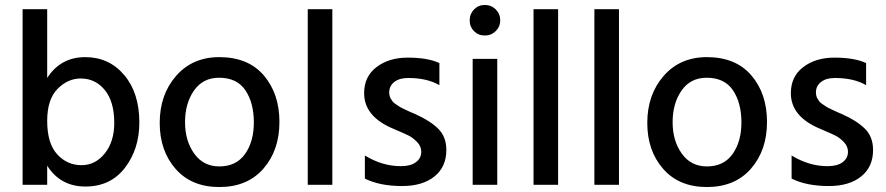

<svg xmlns="http://www.w3.org/2000/svg" viewBox="-20 -744 3568 773"><path d="M170 0H71V-707H170V-430Q224 -514 323 -514Q419 -514 480 -442Q541 -370 541 -251Q541 -144 483 -68.5Q425 7 324 7Q223 7 170 -77ZM170 -257Q170 -167 210 -123Q250 -79 308 -79Q364 -79 402 -126.5Q440 -174 440 -249Q440 -335 402 -381.5Q364 -428 305 -428Q253 -428 211.5 -386Q170 -344 170 -257Z M863 9Q751 9 687 -64Q623 -137 623 -249Q623 -363 689 -438.5Q755 -514 863 -514Q979 -514 1042 -440.5Q1105 -367 1105 -253Q1105 -139 1040.5 -65Q976 9 863 9ZM725 -252Q725 -177 762 -125.5Q799 -74 863 -74Q931 -74 966.5 -124Q1002 -174 1002 -251Q1002 -330 968 -380.5Q934 -431 862 -431Q797 -431 761 -379.5Q725 -328 725 -252Z M1318 0H1219V-707H1318Z M1777 -140Q1777 -72 1729 -33.5Q1681 5 1599 5Q1509 5 1449 -25V-118Q1519 -75 1594 -75Q1633 -75 1654.5 -91Q1676 -107 1676 -133Q1676 -155 1659 -172.5Q1642 -190 1624.5 -198.5Q1607 -207 1565 -225Q1446 -274 1446 -369Q1446 -436 1496 -474Q1546 -512 1621 -512Q1703 -512 1749 -490V-401Q1700 -430 1623 -430Q1588 -430 1567.5 -414Q1547 -398 1547 -372Q1547 -365 1548.5 -358.5Q1550 -352 1554 -345.5Q1558 -339 1561.5 -334.5Q1565 -330 1573 -325Q1581 -320 1585.5 -316.5Q1590 -313 1600.5 -308Q1611 -303 1616 -300.5Q1621 -298 1633.5 -292.5Q1646 -287 1651 -285Q1710 -259 1743.5 -226.5Q1777 -194 1777 -140Z M1982 0H1883V-507H1982ZM1994 -662Q1994 -637 1976 -619Q1958 -601 1932 -601Q1906 -601 1888.5 -618.5Q1871 -636 1871 -662Q1871 -688 1888.5 -706Q1906 -724 1932 -724Q1958 -724 1976 -706Q1994 -688 1994 -662Z M2227 0H2128V-707H2227Z M2472 0H2373V-707H2472Z M2826 9Q2714 9 2650 -64Q2586 -137 2586 -249Q2586 -363 2652 -438.5Q2718 -514 2826 -514Q2942 -514 3005 -440.5Q3068 -367 3068 -253Q3068 -139 3003.5 -65Q2939 9 2826 9ZM2688 -252Q2688 -177 2725 -125.5Q2762 -74 2826 -74Q2894 -74 2929.5 -124Q2965 -174 2965 -251Q2965 -330 2931 -380.5Q2897 -431 2825 -431Q2760 -431 2724 -379.5Q2688 -328 2688 -252Z M3495 -140Q3495 -72 3447 -33.5Q3399 5 3317 5Q3227 5 3167 -25V-118Q3237 -75 3312 -75Q3351 -75 3372.5 -91Q3394 -107 3394 -133Q3394 -155 3377 -172.5Q3360 -190 3342.5 -198.5Q3325 -207 3283 -225Q3164 -274 3164 -369Q3164 -436 3214 -474Q3264 -512 3339 -512Q3421 -512 3467 -490V-401Q3418 -430 3341 -430Q3306 -430 3285.5 -414Q3265 -398 3265 -372Q3265 -365 3266.5 -358.5Q3268 -352 3272 -345.5Q3276 -339 3279.5 -334.5Q3283 -330 3291 -325Q3299 -320 3303.5 -316.5Q3308 -313 3318.5 -308Q3329 -303 3334 -300.5Q3339 -298 3351.5 -292.5Q3364 -287 3369 -285Q3428 -259 3461.5 -226.5Q3495 -194 3495 -140Z"/></svg>

Font: Hind Madurai Medium
Style: Regular
Weight: 500
Designer: Jyotish Sonowal
Foundry: Indian Type Foundry
Version: Version 1.001;PS 1.0;hotconv 1.0.86;makeotf.lib2.5.63406; tt